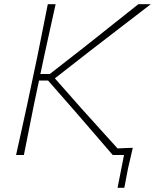

<svg xmlns="http://www.w3.org/2000/svg" viewBox="-20 -733 733 908"><path d="M56 0Q69.5 -61.5 82 -117.2Q94.5 -173 108.5 -238L158 -472.5Q171.5 -539.5 182.8 -596.5Q194 -653.5 206 -713H243Q229.5 -652.5 217.2 -596.5Q205 -540.5 190 -472.5L171 -383H215.5L386 -516Q444.5 -562.5 501.5 -607.8Q558.5 -653 634 -713H693Q618 -655.5 547.2 -601Q476.5 -546.5 407 -493L239.5 -362.5L363 -222.5Q403 -178 450 -126Q497 -74 536 -31Q554 -32 572 -32.8Q590 -33.5 608 -34Q602.5 -9.5 596.8 14.5Q591 38.5 585.5 63Q581 86.5 576.8 109Q572.5 131.5 568 155H536L566.5 0H513Q466 -55 424.5 -102.8Q383 -150.5 344 -196L207.5 -352H164.5L140.5 -238Q127 -170.5 116 -115.5Q105 -60.5 93 0Z"/></svg>

Font: Commissioner Loud Thin
Style: Italic
Weight: 100
Italic angle: -12°
Designer: Kostas Bartsokas
Foundry: Kostas Bartsokas
Version: Version 1.000; ttfautohint (v1.8.3)